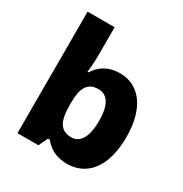

<svg xmlns="http://www.w3.org/2000/svg" viewBox="-177 -895 992 1040"><g transform="rotate(30 319.0 -375.0)"><path d="M241 -585V-760H72V0H203L230 -57H241C269 -24 308 10 387 10C510 10 594 -88 594 -276C594 -461 511 -559 392 -559C315 -559 269 -523 241 -478H234C238 -504 241 -545 241 -585ZM334 -426C391 -426 422 -376 422 -278C422 -179 390 -126 336 -126C264 -126 241 -176 241 -273V-294C242 -383 268 -426 334 -426Z"/></g></svg>

Font: Noto Sans Arabic ExtBd
Style: Regular
Weight: 800
Designer: Monotype Design Team, Nadine Chahine, Nizar Qandah and Khaled Hosny
Foundry: Monotype Imaging Inc.
Version: Version 2.012